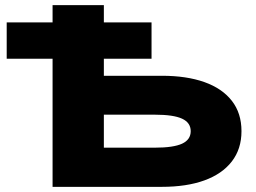

<svg xmlns="http://www.w3.org/2000/svg" viewBox="-20 -725 995 745"><path d="M184 0V-497H6V-638H184V-705H383V-638H568V-497H383V-431H608Q704 -431 773 -406.5Q842 -382 879.5 -334Q917 -286 917 -216Q917 -147 879.5 -98.5Q842 -50 773 -25Q704 0 608 0ZM383 -152H581Q653 -152 686.5 -167.5Q720 -183 720 -216Q720 -249 686.5 -264.5Q653 -280 581 -280H383Z"/></svg>

Font: Nunito Sans 10pt Expanded Black
Style: Regular
Weight: 900
Width: 7
Designer: Vernon Adams
Foundry: Vernon Adams
Version: Version 3.101;gftools[0.9.27]